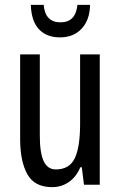

<svg xmlns="http://www.w3.org/2000/svg" viewBox="-20 -761 496 791"><path d="M391 -537V0H326L317 -72H311Q294 -32 263.5 -11Q233 10 195 10Q122 10 92.5 -43.5Q63 -97 63 -187V-537H144V-202Q144 -131 160 -97Q176 -63 210 -63Q266 -63 288 -109Q310 -155 310 -251V-537ZM351 -741Q350 -679 316.5 -643Q283 -607 227 -607Q172 -607 140.5 -640.5Q109 -674 107 -741H160Q166 -669 229 -669Q292 -669 299 -741Z"/></svg>

Font: Noto Sans Malayalam ExtraCondensed
Style: Regular
Weight: 400
Width: 2
Designer: Jelle Bosma - Monotype Design Team
Foundry: Monotype Imaging Inc.
Version: Version 2.104; ttfautohint (v1.8.4.7-5d5b)